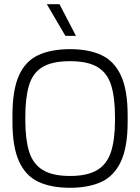

<svg xmlns="http://www.w3.org/2000/svg" viewBox="-20 -879 664 910"><path d="M312 11Q223 11 162.5 -17Q102 -45 70.5 -113.5Q39 -182 39 -302V-332Q39 -452 69.5 -520.5Q100 -589 161 -617.5Q222 -646 312 -646Q400 -646 460.5 -618Q521 -590 553 -521.5Q585 -453 585 -332V-302Q585 -182 553 -113.5Q521 -45 460.5 -17Q400 11 312 11ZM312 -45Q395 -45 441.5 -73.5Q488 -102 506.5 -160.5Q525 -219 525 -308V-326Q525 -416 507 -474.5Q489 -533 442.5 -561Q396 -589 312 -589Q227 -589 181 -561Q135 -533 117.5 -474.5Q100 -416 100 -326V-308Q100 -219 118 -160.5Q136 -102 182.5 -73.5Q229 -45 312 -45ZM290 -709 202 -859H262L340 -709Z"/></svg>

Font: Matangi Light
Style: Regular
Weight: 400
Version: Version 3.002